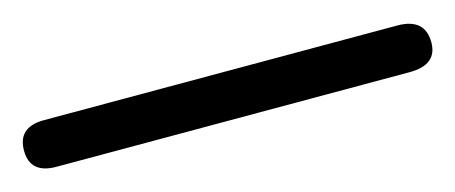

<svg xmlns="http://www.w3.org/2000/svg" viewBox="-60 -36 621 262"><g transform="rotate(-15 250.5 95.0)"><path d="M499 127.9H0Q-37.1 127.9 -37.1 95.2Q-37.1 62 0 62H499Q538.1 62 538.1 96.2Q538.1 127.9 499 127.9Z"/></g></svg>

Font: BPreplay
Style: Regular
Weight: 400
Designer: Magenta/George Triantafyllakos
Foundry: Magenta/George Triantafyllakos
Version: Version 1.00